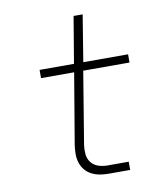

<svg xmlns="http://www.w3.org/2000/svg" viewBox="-82 -805 765 874"><g transform="rotate(-10 300.0 -367.5)"><path d="M350 0Q329 0 309 -3.5Q289 -7 271.5 -16Q254 -25 241.5 -40Q229 -55 223 -74Q217 -93 217 -113.5Q217 -134 220 -155L275 -482H122V-520H281L317 -735H359L324 -520H531V-482H317L262 -148Q259 -127 261 -105.5Q263 -84 275.5 -68Q288 -52 308 -45Q328 -38 350 -38H449V0Z"/></g></svg>

Font: Iosevka SS04 XLt Ex Obl
Style: Regular
Weight: 200
Width: 7
Italic angle: -9°
Monospace: yes
Designer: Belleve Invis
Foundry: Belleve Invis
Version: Version 19.0.0; ttfautohint (v1.8.4)